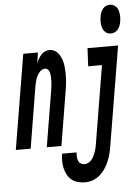

<svg xmlns="http://www.w3.org/2000/svg" viewBox="-106 -808 770 1069"><g transform="rotate(-5 279.0 -273.5)"><path d="M-43 0 45 -530H127L118 -470Q123 -483 129.5 -494.5Q136 -506 145 -516.5Q154 -527 166.5 -532.5Q179 -538 191 -538Q209 -538 223.5 -529Q238 -520 247 -505Q256 -490 261 -474Q266 -458 268 -440.5Q270 -423 270.5 -405Q271 -387 270 -369Q269 -351 266.5 -333Q264 -315 261 -297L212 0H130L182 -313Q183 -322 184.5 -331Q186 -340 186.5 -349Q187 -358 187.5 -366.5Q188 -375 187.5 -384Q187 -393 186 -401.5Q185 -410 182 -418Q179 -426 173 -431.5Q167 -437 158 -437Q148 -437 139 -431Q130 -425 123.5 -416.5Q117 -408 112.5 -398.5Q108 -389 105 -379.5Q102 -370 100 -360Q98 -350 96 -340L40 0ZM541 -600Q524 -600 512 -610Q500 -620 495 -635Q490 -650 489.5 -666.5Q489 -683 492 -699Q494 -711 498 -721.5Q502 -732 509.5 -741.5Q517 -751 527.5 -755.5Q538 -760 549 -760Q565 -760 577.5 -750Q590 -740 595 -725Q600 -710 600.5 -693.5Q601 -677 598 -661Q596 -649 592 -638.5Q588 -628 580.5 -618.5Q573 -609 562.5 -604.5Q552 -600 541 -600ZM327 213Q306 213 286.5 208Q267 203 252 191Q237 179 227.5 162Q218 145 213.5 125.5Q209 106 208.5 85Q208 64 212 44Q212 44 212 44Q212 44 212 43H293Q293 43 293 43Q293 43 293 44Q291 55 292 67Q293 79 297 89.5Q301 100 310.5 106Q320 112 332 112Q343 112 353.5 106.5Q364 101 371.5 91.5Q379 82 384 71.5Q389 61 393 50.5Q397 40 399.5 29Q402 18 404 6L476 -429H399L404 -530H575L483 23Q480 44 474.5 65.5Q469 87 460.5 107.5Q452 128 439 147.5Q426 167 409 182Q392 197 370 205Q348 213 327 213Z"/></g></svg>

Font: Iosevka Curly Extended Oblique
Style: Bold
Weight: 700
Width: 7
Italic angle: -9°
Monospace: yes
Designer: Belleve Invis
Foundry: Belleve Invis
Version: Version 11.1.0; ttfautohint (v1.8.3)